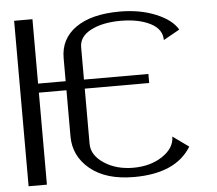

<svg xmlns="http://www.w3.org/2000/svg" viewBox="-53 -808 980 867"><g transform="rotate(-5 437.5 -375.0)"><path d="M780.3 -115.2Q710 0 520.5 0Q393.6 0 321.8 -59.1Q250 -118.2 250 -208V-417H125V0H42V-750H125V-458H250V-562.5Q250 -650.4 321.3 -700.2Q392.6 -750 520.5 -750Q612.3 -750 684.1 -720.2Q755.9 -690.4 781.2 -645.5L708 -604.5Q708 -654.3 654.8 -681.2Q601.6 -708 520.5 -708Q439.5 -708 386.2 -680.7Q333 -653.3 333 -604.5V-458H625V-417H333V-167Q333 -115.2 388.2 -78.6Q443.4 -42 520.5 -42Q598.6 -42 653.3 -78.6Q708 -115.2 708 -167Z"/></g></svg>

Font: okolaks
Style: Regular
Weight: 500
Version: Version 000.6.0